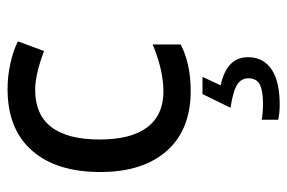

<svg xmlns="http://www.w3.org/2000/svg" viewBox="-148 -384 771 516"><g transform="rotate(-90 238.0 -125.5)"><path d="M252.4 1Q147.9 1 91.1 -63.2Q34.2 -127.4 34.2 -242.2Q34.2 -359.9 91.8 -425.5Q149.4 -491.2 257.3 -491.2Q291.5 -491.2 325.9 -483.6Q360.4 -476.1 385.3 -463.4L359.4 -393.1Q329.1 -404.8 302.2 -410.9Q275.4 -417 255.4 -417Q121.6 -417 121.6 -243.2Q121.6 -159.2 154.5 -115.7Q187.5 -72.3 251 -72.3Q307.1 -72.3 377 -101.1V-25.9Q325.2 1 252.4 1ZM342.8 154.8Q342.8 195.8 310.5 218Q278.3 240.2 215.3 240.2Q193.8 240.2 174.8 236.3V191.9Q193.8 195.3 218.8 195.3Q252 195.3 269 186.8Q286.1 178.2 286.1 155.8Q286.1 137.2 269.5 126.2Q252.9 115.2 207 107.9L243.7 32.7H290L267.1 81.5Q342.8 97.7 342.8 154.8Z"/></g></svg>

Font: XL-Viking
Style: Regular
Weight: 400
Foundry: Ascender Corporation
Version: Version 1.10 March 23, 2015